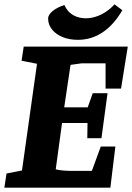

<svg xmlns="http://www.w3.org/2000/svg" viewBox="-33 -862 607 882"><path d="M-13 0 -3 -65 68 -79 137 -569 66 -583 76 -648H554L523 -455H452V-571H341L291 -564L262 -369H370L393 -434H461L433 -227H368L369 -297H252L223 -84Q240 -80 259.5 -78.5Q279 -77 298 -77H389L430 -189H497L474 0ZM325 -679Q286 -679 255 -691.5Q224 -704 206 -726.5Q188 -749 188 -777Q188 -794 208.5 -811Q229 -828 263 -839Q272 -818 287 -804.5Q302 -791 321 -784.5Q340 -778 361 -778Q384 -778 407.5 -785.5Q431 -793 453 -807.5Q475 -822 493 -842L529 -815Q490 -748 438.5 -713.5Q387 -679 325 -679Z"/></svg>

Font: Faustina ExtraBold
Style: Italic
Weight: 800
Italic angle: -8°
Designer: Alfonso Garcia
Foundry: http://www.omnibus-type.com
Version: Version 1.200